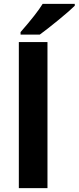

<svg xmlns="http://www.w3.org/2000/svg" viewBox="-20 -979 409 999"><path d="M87 -812Q171 -908 202 -959H369V-949Q344 -924 283.5 -874.5Q223 -825 187 -799H87ZM78 -760H227V0H78Z"/></svg>

Font: OpenSansMMV
Style: Bold
Weight: 700
Foundry: Ascender Corporation
Version: Version 4.001